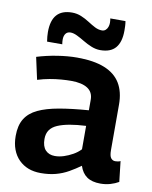

<svg xmlns="http://www.w3.org/2000/svg" viewBox="-86 -822 712 897"><g transform="rotate(10 270.5 -374.0)"><path d="M24 -141Q24 -191 43.5 -222.5Q63 -254 102 -272.5Q141 -291 200.5 -301.5Q260 -312 340 -318V-368Q340 -404 313 -421.5Q286 -439 235 -439Q214 -439 188 -437Q162 -435 134 -430Q106 -425 77 -416L54 -521Q99 -535 149.5 -543Q200 -551 244 -551Q323 -551 374 -530.5Q425 -510 449.5 -469.5Q474 -429 474 -369V-153Q474 -125 482 -115Q490 -105 502 -105Q507 -105 514 -106Q521 -107 527 -110L538 -13Q521 -3 499 3.5Q477 10 452 10Q412 10 388 -6.5Q364 -23 353 -57Q328 -39 300 -23Q272 -7 240 1.5Q208 10 169 10Q136 10 110 0Q84 -10 64.5 -29.5Q45 -49 34.5 -77Q24 -105 24 -141ZM159 -150Q159 -115 175.5 -97.5Q192 -80 220 -80Q241 -80 262.5 -87Q284 -94 304.5 -105.5Q325 -117 340 -133V-244Q297 -242 263.5 -236Q230 -230 206.5 -220Q183 -210 171 -193Q159 -176 159 -150ZM92 -600Q90 -612 89 -623.5Q88 -635 88 -645Q88 -700 112 -727Q136 -754 184 -754Q207 -754 227.5 -745.5Q248 -737 266.5 -725Q285 -713 301.5 -704.5Q318 -696 335 -696Q345 -696 352 -702Q359 -708 362.5 -717.5Q366 -727 366 -737Q366 -742 365.5 -748Q365 -754 364 -758H436Q438 -747 438.5 -735.5Q439 -724 439 -713Q439 -659 415.5 -631.5Q392 -604 343 -604Q322 -604 301 -612.5Q280 -621 261 -632.5Q242 -644 224.5 -652.5Q207 -661 193 -661Q178 -661 170 -650.5Q162 -640 162 -622Q162 -617 162.5 -611Q163 -605 164 -600Z"/></g></svg>

Font: Georama ExtraCondensed Thin SemiBold
Style: Regular
Weight: 600
Version: Version 1.001